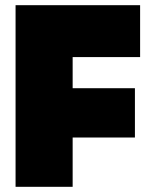

<svg xmlns="http://www.w3.org/2000/svg" viewBox="-20 -720 590 740"><path d="M40 0V-700H520V-500H260V-380H500V-190H260V0Z"/></svg>

Font: Tektur Black
Style: Regular
Weight: 900
Designer: Adam Jagosz
Foundry: Adam Jagosz
Version: Version 1.005;gftools[0.9.30]